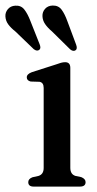

<svg xmlns="http://www.w3.org/2000/svg" viewBox="-70 -690 359 710"><path d="M190 -439V-69.5Q190 -45.5 209 -39.5L230.5 -35Q246.5 -28.5 246.5 -16.5Q246.5 0 225.5 0H54.5Q34.5 0 34.5 -16.5Q34.5 -28.5 50 -34.5L72.5 -39.5Q91.5 -45.5 91.5 -69V-365Q91.5 -384.5 76.5 -387.5L43.5 -388.5Q29 -392 29 -404Q29 -416 47.5 -423L136.5 -451.5Q147.5 -455.5 155.5 -457.8Q163.5 -460 171 -460Q190 -460 190 -439ZM179 -612 211.5 -525Q217 -510 210 -504.5Q201 -498 189.5 -507.5L122 -574Q106 -587.5 96.8 -601Q87.5 -614.5 87 -630.5Q86.5 -646 96.8 -657.5Q107 -669 125 -669.5Q146 -670 157.8 -654.2Q169.5 -638.5 179 -612ZM42 -613.5 76.5 -526.5Q82.5 -511.5 75.5 -506Q67.5 -499 55 -508L-13 -573.5Q-29.5 -586.5 -39.2 -599.5Q-49 -612.5 -50 -629Q-51 -644 -41 -656Q-31 -668 -13.5 -669Q7.5 -670.5 19.8 -655Q32 -639.5 42 -613.5Z"/></svg>

Font: Fraunces 72pt S050
Style: Regular
Weight: 400
Version: Version 1.000; ttfautohint (v1.8.3)